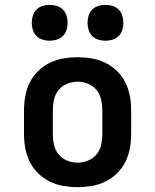

<svg xmlns="http://www.w3.org/2000/svg" viewBox="-20 -764 640 792"><path d="M300 8Q271 8 241.5 3Q212 -2 185.5 -15Q159 -28 137.5 -49Q116 -70 103 -96Q90 -122 84.5 -151.5Q79 -181 79 -210V-310Q79 -339 84.5 -368.5Q90 -398 103 -424Q116 -450 137.5 -471Q159 -492 185.5 -505Q212 -518 241.5 -523Q271 -528 300 -528Q329 -528 358.5 -523Q388 -518 414.5 -505Q441 -492 462.5 -471Q484 -450 497 -424Q510 -398 515.5 -368.5Q521 -339 521 -310V-210Q521 -181 515.5 -151.5Q510 -122 497 -96Q484 -70 462.5 -49Q441 -28 414.5 -15Q388 -2 358.5 3Q329 8 300 8ZM300 -93Q322 -93 343 -101.5Q364 -110 378 -127Q392 -144 397 -166Q402 -188 402 -210V-310Q402 -332 397 -354Q392 -376 378 -393Q364 -410 343 -418.5Q322 -427 300 -427Q278 -427 257 -418.5Q236 -410 222 -393Q208 -376 203 -354Q198 -332 198 -310V-210Q198 -188 203 -166Q208 -144 222 -127Q236 -110 257 -101.5Q278 -93 300 -93ZM415 -596Q400 -596 385.5 -600.5Q371 -605 360.5 -615.5Q350 -626 345.5 -640.5Q341 -655 341 -670Q341 -685 345.5 -699.5Q350 -714 360.5 -724.5Q371 -735 385.5 -739.5Q400 -744 415 -744Q430 -744 444.5 -739.5Q459 -735 469.5 -724.5Q480 -714 484.5 -699.5Q489 -685 489 -670Q489 -655 484.5 -640.5Q480 -626 469.5 -615.5Q459 -605 444.5 -600.5Q430 -596 415 -596ZM185 -596Q170 -596 155.5 -600.5Q141 -605 130.5 -615.5Q120 -626 115.5 -640.5Q111 -655 111 -670Q111 -685 115.5 -699.5Q120 -714 130.5 -724.5Q141 -735 155.5 -739.5Q170 -744 185 -744Q200 -744 214.5 -739.5Q229 -735 239.5 -724.5Q250 -714 254.5 -699.5Q259 -685 259 -670Q259 -655 254.5 -640.5Q250 -626 239.5 -615.5Q229 -605 214.5 -600.5Q200 -596 185 -596Z"/></svg>

Font: Iosevka HT Extended
Style: Bold
Weight: 700
Width: 7
Monospace: yes
Designer: Belleve Invis
Foundry: Belleve Invis
Version: Version 32.3.0; ttfautohint (v1.8.4)